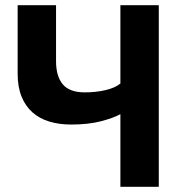

<svg xmlns="http://www.w3.org/2000/svg" viewBox="-20 -720 697 740"><path d="M196 -700V-484Q196 -426 222 -395Q248 -364 307 -364Q349 -364 386 -372.5Q423 -381 444 -398V-700H592V0H444V-280Q417 -265 368.5 -252.5Q320 -240 254 -240Q208 -240 170 -251.5Q132 -263 105 -287Q78 -311 63 -348Q48 -385 48 -436V-700Z"/></svg>

Font: PT Sans Caption
Style: Bold
Weight: 700
Designer: A.Korolkova, O.Umpeleva, V.Yefimov
Foundry: ParaType Ltd
Version: Version 2.003W OFL